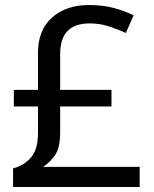

<svg xmlns="http://www.w3.org/2000/svg" viewBox="-20 -743 612 763"><path d="M334 -723Q389 -723 433 -711Q477 -699 511 -682L480 -612Q450 -626 413.5 -638Q377 -650 336 -650Q279 -650 249 -620.5Q219 -591 219 -525V-386H423V-320H219V-216Q219 -155 198 -125.5Q177 -96 151 -80H535V0H32V-74Q75 -85 103 -117Q131 -149 131 -215V-320H35V-386H131V-534Q131 -623 186.5 -673Q242 -723 334 -723Z"/></svg>

Font: Noto Sans Modi
Style: Regular
Weight: 400
Designer: Monotype Design Team
Foundry: Monotype Imaging Inc.
Version: Version 2.003; ttfautohint (v1.8.4.7-5d5b)